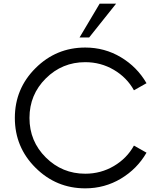

<svg xmlns="http://www.w3.org/2000/svg" viewBox="-20 -1020 862 1050"><path d="M415 -815 525 -1000H615L467.5 -815ZM446.2 10Q287.5 10 174.4 -102.5Q61.2 -215 61.2 -375Q61.2 -535 174.4 -647.5Q287.5 -760 446.2 -760Q552.5 -760 641.2 -706.9Q730 -653.8 781.2 -565L712.5 -526.2Q673.8 -596.2 602.5 -638.1Q531.2 -680 446.2 -680Q320 -680 230.6 -591.2Q141.2 -502.5 141.2 -375Q141.2 -247.5 230.6 -158.8Q320 -70 446.2 -70Q531.2 -70 602.5 -111.9Q673.8 -153.8 712.5 -223.8L781.2 -185Q730 -96.2 641.2 -43.1Q552.5 10 446.2 10Z"/></svg>

Font: Now Alt
Style: Regular
Weight: 400
Designer: Alfredo Marco Pradil
Foundry: Alfredo Marco Pradil
Version: Version 1.002;PS 001.002;hotconv 1.0.88;makeotf.lib2.5.64775